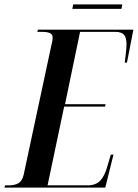

<svg xmlns="http://www.w3.org/2000/svg" viewBox="-52 -848 623 868"><path d="M-32 0 -29 -10H-12Q14 -10 31 -19.5Q48 -29 55 -58L181 -647Q186 -664 186 -678Q186 -693 173.5 -698.5Q161 -704 138 -704H117L119 -714H551L522 -565H512Q514 -582 517 -607.5Q520 -633 520 -648Q520 -678 508.5 -691Q497 -704 469 -704H310L242 -377H425L423 -366H238L163 -10H343Q381 -10 401 -31Q421 -52 433 -95L449 -149H461L424 0ZM275 -808 279 -828H501L497 -808Z"/></svg>

Font: Noto Serif Display ExtraCondensed SemiBold
Style: Italic
Weight: 600
Width: 2
Italic angle: -12°
Designer: Monotype Design Team
Foundry: Monotype Imaging Inc.
Version: Version 2.009